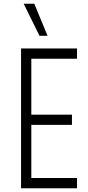

<svg xmlns="http://www.w3.org/2000/svg" viewBox="-20 -1010 474 1030"><path d="M393 -750V-695H148V-395H366V-340H148V-55H393V0H93V-750ZM192 -818 107 -990H164L235 -818Z"/></svg>

Font: Mohave Light
Style: Regular
Weight: 300
Designer: Gumpita Rahayu
Foundry: Tokotype
Version: Version 2.003